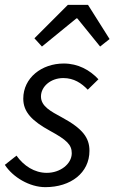

<svg xmlns="http://www.w3.org/2000/svg" viewBox="-24 -760 472 792"><path d="M118 -602 149 -568 291 -684H295L389 -568L428 -599L339 -740H256ZM-4 -80C29 -29 98 12 163 12C268 12 345 -47 345 -138C345 -191 318 -229 231 -276C187 -300 145 -321 145 -362C145 -403 185 -438 237 -438C281 -438 312 -417 338 -390L382 -433C347 -471 298 -498 239 -498C148 -498 72 -439 72 -353C72 -298 108 -261 183 -220C251 -183 272 -163 272 -128C272 -84 225 -47 169 -47C118 -47 74 -76 44 -118Z"/></svg>

Font: Cambridge Sans Italic
Style: Regular
Weight: 400
Italic angle: -11°
Version: Version 2.000;PS 002.000;hotconv 1.0.88;makeotf.lib2.5.64775